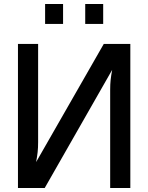

<svg xmlns="http://www.w3.org/2000/svg" viewBox="-20 -942 743 962"><path d="M204 0 542 -592C535 -553 532 -531 532 -492V0H633V-722H500L161 -130C168 -169 171 -191 171 -230V-722H70V0ZM206 -822H296V-922H206ZM407 -822H497V-922H407Z"/></svg>

Font: Perun
Style: Regular
Weight: 400
Foundry: Copyright (c) Stefan Peev, Context Ltd, 2016
Version: Version 1.089